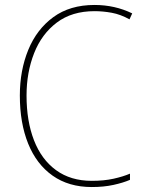

<svg xmlns="http://www.w3.org/2000/svg" viewBox="-20 -744 581 774"><path d="M361 -699Q270 -699 209 -653Q148 -607 117.5 -529.5Q87 -452 87 -359Q87 -256 117 -178.5Q147 -101 206 -58Q265 -15 350 -15Q399 -15 437.5 -23.5Q476 -32 504 -44V-19Q476 -7 437 1.5Q398 10 350 10Q257 10 192 -36Q127 -82 93.5 -165Q60 -248 60 -359Q60 -460 94 -543Q128 -626 195 -675Q262 -724 361 -724Q443 -724 513 -690L502 -666Q466 -686 430.5 -692.5Q395 -699 361 -699Z"/></svg>

Font: Noto Sans SemiCondensed Thin
Style: Regular
Weight: 100
Width: 4
Designer: Monotype Design Team
Foundry: Monotype Imaging Inc.
Version: Version 2.013; ttfautohint (v1.8.4.7-5d5b)